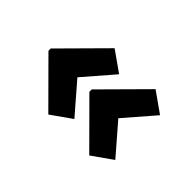

<svg xmlns="http://www.w3.org/2000/svg" viewBox="-77 -756 995 995"><g transform="rotate(45 420.5 -259.0)"><path d="M614 -16 381 -250V-267L614 -502L726 -423L559 -230V-288L726 -95ZM314 -16 81 -250V-267L314 -502L426 -423L259 -230V-288L426 -95Z"/></g></svg>

Font: Lexend Peta ExtraBold
Style: Regular
Weight: 800
Version: Version 1.007